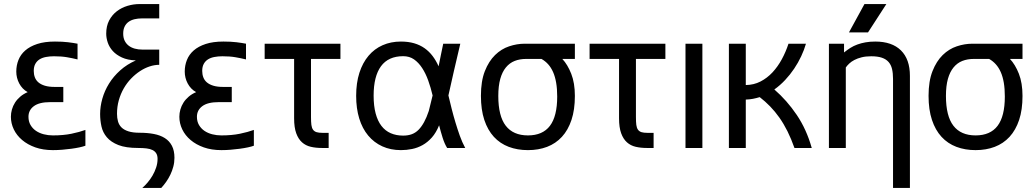

<svg xmlns="http://www.w3.org/2000/svg" viewBox="-20 -736 5155 955"><path d="M253.4 -529.3Q291 -529.3 318.6 -525.9Q346.2 -522.5 365.7 -518.6V-440.4Q339.8 -446.8 312.7 -451.4Q285.6 -456.1 248.5 -456.1Q227.1 -456.1 208.7 -452.6Q190.4 -449.2 177 -440.9Q163.6 -432.6 155.8 -418.5Q147.9 -404.3 147.9 -383.3Q147.9 -366.2 153.3 -351.6Q158.7 -336.9 170.9 -326.4Q183.1 -315.9 202.9 -309.8Q222.7 -303.7 251 -303.7H294.9V-228H229.5Q175.3 -228 148.4 -208Q121.6 -188 121.6 -155.3Q121.6 -131.8 131.8 -114.3Q142.1 -96.7 158.9 -85.2Q175.8 -73.7 197.8 -68.1Q219.7 -62.5 243.2 -62.5Q295.4 -62.5 335.4 -70.8Q375.5 -79.1 404.8 -89.8V-11.2Q393.1 -6.8 374.8 -2.9Q356.4 1 334.7 3.9Q313 6.8 289.3 8.8Q265.6 10.7 243.2 10.7Q194.3 10.7 155.8 -2.9Q117.2 -16.6 90.1 -39.6Q63 -62.5 48.6 -92.5Q34.2 -122.6 34.2 -155.3Q34.2 -173.3 39.3 -191.4Q44.4 -209.5 54.7 -225.6Q64.9 -241.7 80.6 -255.1Q96.2 -268.6 117.7 -277.8Q104 -285.2 93.5 -296.1Q83 -307.1 75.7 -320.8Q68.4 -334.5 64.7 -349.4Q61 -364.3 61 -379.9Q61 -410.6 71.8 -437.7Q82.5 -464.8 105.7 -485.1Q128.9 -505.4 165.3 -517.3Q201.7 -529.3 253.4 -529.3Z M674.8 -75.7Q713.4 -75.7 745.4 -69.6Q777.3 -63.5 800 -49.1Q822.8 -34.7 835.2 -10.7Q847.7 13.2 847.7 48.8Q847.7 71.8 842 93Q836.4 114.3 827.1 133.3Q817.9 152.3 806.2 168.9Q794.4 185.5 782.2 198.7H688Q700.7 187.5 714.1 171.9Q727.5 156.2 738.5 137.5Q749.5 118.7 756.6 97.4Q763.7 76.2 763.7 54.2Q763.7 37.6 757.3 27.1Q751 16.6 739 10.5Q727.1 4.4 709 2.2Q690.9 0 667.5 0Q606 0 568.8 -14.6Q531.7 -29.3 511.5 -53.2Q491.2 -77.1 484.6 -107.4Q478 -137.7 478 -168.9Q478 -206.1 489 -245.1Q500 -284.2 522.2 -320.1Q544.4 -356 577.9 -386Q611.3 -416 655.8 -435.5Q614.7 -437 586.7 -450Q558.6 -462.9 541.3 -481.9Q523.9 -501 516.1 -523.9Q508.3 -546.9 508.3 -568.8Q508.3 -606.4 522.9 -634.3Q537.6 -662.1 561.3 -680.2Q585 -698.2 614.5 -707Q644 -715.8 673.8 -715.8H772V-644.5H686.5Q666.5 -644.5 649.2 -640.4Q631.8 -636.2 619.4 -627.2Q606.9 -618.2 599.9 -603.8Q592.8 -589.4 592.8 -568.8Q592.8 -548.3 600.1 -533.4Q607.4 -518.6 620.1 -508.8Q632.8 -499 650.4 -494.1Q668 -489.3 688.5 -489.3H772V-413.6Q748.5 -413.6 724.1 -405.5Q699.7 -397.5 676.3 -382.1Q652.8 -366.7 632.1 -345.2Q611.3 -323.7 595.7 -296.6Q580.1 -269.5 571 -237.5Q562 -205.6 562 -169.9Q562 -149.4 566.9 -132.1Q571.8 -114.7 584.2 -102.3Q596.7 -89.8 618.7 -82.8Q640.6 -75.7 674.8 -75.7Z M1091.3 -529.3Q1128.9 -529.3 1156.5 -525.9Q1184.1 -522.5 1203.6 -518.6V-440.4Q1177.7 -446.8 1150.6 -451.4Q1123.5 -456.1 1086.4 -456.1Q1064.9 -456.1 1046.6 -452.6Q1028.3 -449.2 1014.9 -440.9Q1001.5 -432.6 993.7 -418.5Q985.8 -404.3 985.8 -383.3Q985.8 -366.2 991.2 -351.6Q996.6 -336.9 1008.8 -326.4Q1021 -315.9 1040.8 -309.8Q1060.5 -303.7 1088.9 -303.7H1132.8V-228H1067.4Q1013.2 -228 986.3 -208Q959.5 -188 959.5 -155.3Q959.5 -131.8 969.7 -114.3Q980 -96.7 996.8 -85.2Q1013.7 -73.7 1035.6 -68.1Q1057.6 -62.5 1081.1 -62.5Q1133.3 -62.5 1173.3 -70.8Q1213.4 -79.1 1242.7 -89.8V-11.2Q1231 -6.8 1212.6 -2.9Q1194.3 1 1172.6 3.9Q1150.9 6.8 1127.2 8.8Q1103.5 10.7 1081.1 10.7Q1032.2 10.7 993.7 -2.9Q955.1 -16.6 928 -39.6Q900.9 -62.5 886.5 -92.5Q872.1 -122.6 872.1 -155.3Q872.1 -173.3 877.2 -191.4Q882.3 -209.5 892.6 -225.6Q902.8 -241.7 918.5 -255.1Q934.1 -268.6 955.6 -277.8Q941.9 -285.2 931.4 -296.1Q920.9 -307.1 913.6 -320.8Q906.2 -334.5 902.6 -349.4Q898.9 -364.3 898.9 -379.9Q898.9 -410.6 909.7 -437.7Q920.4 -464.8 943.6 -485.1Q966.8 -505.4 1003.2 -517.3Q1039.6 -529.3 1091.3 -529.3Z M1442.9 -442.9H1296.4V-518.6H1673.3V-442.9H1526.9V-153.8Q1526.9 -129.9 1528.8 -114.7Q1530.8 -99.6 1537.1 -90.8Q1543.5 -82 1554.7 -78.6Q1565.9 -75.2 1584.5 -75.2H1614.7V0H1580.6Q1550.8 0 1525.6 -5.9Q1500.5 -11.7 1482.2 -28.1Q1463.9 -44.4 1453.4 -73.2Q1442.9 -102.1 1442.9 -147.5Z M2161.6 -406.2Q2167.5 -433.6 2173.3 -464.4Q2179.2 -495.1 2184.6 -518.6H2269.5Q2251.5 -444.3 2237.3 -380.9Q2223.1 -317.4 2210.4 -261.2Q2218.3 -228 2226.8 -194.1Q2235.4 -160.2 2245.4 -127Q2255.4 -93.8 2266.8 -61.5Q2278.3 -29.3 2293.9 0H2204.1Q2191.4 -20 2181.6 -51Q2171.9 -82 2164.1 -112.8Q2149.4 -76.2 2128.2 -52.2Q2106.9 -28.3 2082 -14.4Q2057.1 -0.5 2029.5 5.1Q2002 10.7 1974.1 10.7Q1922.9 10.7 1881.6 -8.1Q1840.3 -26.9 1811.3 -61.8Q1782.2 -96.7 1766.8 -146.7Q1751.5 -196.8 1751.5 -259.3Q1751.5 -323.7 1767.6 -373.8Q1783.7 -423.8 1813 -458.5Q1842.3 -493.2 1883.3 -511.2Q1924.3 -529.3 1974.1 -529.3Q2010.7 -529.3 2040 -520.8Q2069.3 -512.2 2092 -496.1Q2114.7 -480 2131.8 -457.3Q2148.9 -434.6 2161.6 -406.2ZM1985.4 -456.5Q1911.6 -456.5 1875 -406.5Q1838.4 -356.4 1838.4 -260.3Q1838.4 -209.5 1848.4 -171.9Q1858.4 -134.3 1877.2 -109.9Q1896 -85.4 1923.3 -73.5Q1950.7 -61.5 1985.4 -61.5Q2009.8 -61.5 2028.6 -68.6Q2047.4 -75.7 2062 -90.6Q2076.7 -105.5 2089.4 -128.7Q2102.1 -151.9 2112.8 -184.1L2131.8 -261.2Q2122.6 -300.3 2109.9 -335.7Q2097.2 -371.1 2079.6 -397.9Q2062 -424.8 2039.3 -440.7Q2016.6 -456.5 1985.4 -456.5Z M2839.4 -258.8Q2839.4 -189.9 2822.5 -139.4Q2805.7 -88.9 2774.9 -55.4Q2744.1 -22 2701.2 -5.6Q2658.2 10.7 2606 10.7Q2553.7 10.7 2510.5 -5.6Q2467.3 -22 2436.5 -55.4Q2405.8 -88.9 2388.9 -139.6Q2372.1 -190.4 2372.1 -259.3Q2372.1 -332.5 2391.6 -382.1Q2411.1 -431.6 2442.4 -462.2Q2473.6 -492.7 2512.5 -505.6Q2551.3 -518.6 2590.3 -518.6H2839.4V-442.9H2776.9Q2803.2 -415 2821.3 -369.1Q2839.4 -323.2 2839.4 -258.8ZM2597.2 -442.9Q2565.4 -442.9 2540 -432.9Q2514.6 -422.9 2496.3 -400.6Q2478 -378.4 2468.3 -343.5Q2458.5 -308.6 2458.5 -258.8Q2458.5 -158.7 2495.6 -110.6Q2532.7 -62.5 2606 -62.5Q2679.2 -62.5 2715.3 -110.1Q2751.5 -157.7 2751.5 -255.9Q2751.5 -294.4 2746.3 -324.5Q2741.2 -354.5 2731.2 -377.2Q2721.2 -399.9 2706.8 -416Q2692.4 -432.1 2673.3 -442.9Z M3059.1 -442.9H2912.6V-518.6H3289.6V-442.9H3143.1V-153.8Q3143.1 -129.9 3145 -114.7Q3147 -99.6 3153.3 -90.8Q3159.7 -82 3170.9 -78.6Q3182.1 -75.2 3200.7 -75.2H3231V0H3196.8Q3167 0 3141.8 -5.9Q3116.7 -11.7 3098.4 -28.1Q3080.1 -44.4 3069.6 -73.2Q3059.1 -102.1 3059.1 -147.5Z M3389.6 0V-518.6H3473.6V0Z M3689.5 0H3605.5V-518.6H3689.5V-313Q3729.5 -313.5 3762.7 -330.6Q3795.9 -347.7 3822.3 -376Q3848.6 -404.3 3868.7 -441.2Q3888.7 -478 3901.9 -518.6H3988.8Q3980 -487.8 3965.1 -456.1Q3950.2 -424.3 3930.2 -394.5Q3910.2 -364.7 3885.3 -338.1Q3860.4 -311.5 3831.5 -291Q3894.5 -236.3 3943.1 -164.3Q3991.7 -92.3 4017.6 0H3931.6Q3915.5 -45.4 3897 -82.8Q3878.4 -120.1 3856.7 -150.9Q3835 -181.6 3810.5 -206.8Q3786.1 -231.9 3758.8 -252.9Q3741.7 -247.6 3724.6 -244.4Q3707.5 -241.2 3689.5 -240.7Z M4178.2 -518.6V-475.1Q4193.4 -487.3 4209.5 -497.6Q4225.6 -507.8 4244.4 -514.6Q4263.2 -521.5 4285.2 -525.4Q4307.1 -529.3 4333.5 -529.3Q4416.5 -529.3 4461.2 -485.4Q4505.9 -441.4 4505.9 -358.4V198.7H4421.9V-343.3Q4421.9 -371.6 4417 -392.6Q4412.1 -413.6 4399.7 -427.7Q4387.2 -441.9 4366.2 -449Q4345.2 -456.1 4313.5 -456.1Q4286.1 -456.1 4265.6 -450.9Q4245.1 -445.8 4229.7 -437.7Q4214.4 -429.7 4203.9 -419.7Q4193.4 -409.7 4187 -400.4V0H4103V-518.6ZM4279.8 -715.8H4388.7L4297.4 -574.7H4202.6Z M5065.9 -258.8Q5065.9 -189.9 5049.1 -139.4Q5032.2 -88.9 5001.5 -55.4Q4970.7 -22 4927.7 -5.6Q4884.8 10.7 4832.5 10.7Q4780.3 10.7 4737.1 -5.6Q4693.8 -22 4663.1 -55.4Q4632.3 -88.9 4615.5 -139.6Q4598.6 -190.4 4598.6 -259.3Q4598.6 -332.5 4618.2 -382.1Q4637.7 -431.6 4668.9 -462.2Q4700.2 -492.7 4739 -505.6Q4777.8 -518.6 4816.9 -518.6H5065.9V-442.9H5003.4Q5029.8 -415 5047.9 -369.1Q5065.9 -323.2 5065.9 -258.8ZM4823.7 -442.9Q4792 -442.9 4766.6 -432.9Q4741.2 -422.9 4722.9 -400.6Q4704.6 -378.4 4694.8 -343.5Q4685.1 -308.6 4685.1 -258.8Q4685.1 -158.7 4722.2 -110.6Q4759.3 -62.5 4832.5 -62.5Q4905.8 -62.5 4941.9 -110.1Q4978 -157.7 4978 -255.9Q4978 -294.4 4972.9 -324.5Q4967.8 -354.5 4957.8 -377.2Q4947.8 -399.9 4933.3 -416Q4918.9 -432.1 4899.9 -442.9Z"/></svg>

Font: Arian AMU
Style: Regular
Weight: 400
Designer: Ruben Hakobyan (Tarumian)
Foundry: Ruben Hakobyan (Tarumian)
Version: Version 4.003